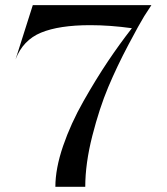

<svg xmlns="http://www.w3.org/2000/svg" viewBox="-20 -720 644 740"><path d="M106.4 -700.2H563.5Q552.7 -684.6 535.6 -657.2Q518.6 -629.9 474.6 -546.9Q430.7 -463.9 397 -383.8Q363.3 -303.7 335.9 -196.8Q308.6 -89.8 308.6 0H193.4Q193.4 -70.3 223.1 -157.2Q252.9 -244.1 301.8 -330.1Q350.6 -416 395.5 -482.9Q440.4 -549.8 488.3 -611.3Q403.3 -623 328.1 -623Q208 -623 138.2 -594.2Q68.4 -565.4 40 -491.2Z"/></svg>

Font: Olivea
Style: LigaturesFont
Weight: 400
Designer: Achmad Aprilia Pratama
Version: Version 001.000